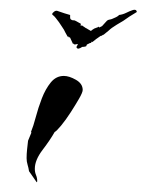

<svg xmlns="http://www.w3.org/2000/svg" viewBox="-20 -349 303 397"><path d="M254 -328Q260 -330 262 -327Q264 -324 261 -323Q254 -319 248 -315Q242 -311 235 -306Q233 -305 221.5 -298Q210 -291 205 -286L194 -277H193L190 -275Q188 -275 187 -274L177 -267V-266H176L171 -262L170 -263L169 -262Q169 -260 166 -260L162 -258Q161 -258 159 -256Q159 -253 157 -253Q154 -252 150 -252Q141 -246 139 -250Q137 -251 139.5 -254.5Q142 -258 140 -258L135 -257Q134 -257 133 -257.5Q132 -258 133 -258L132 -259L131 -258L125 -271Q125 -272 122 -272L121 -274L120 -273L115 -282Q113 -287 108 -294Q103 -301 102 -303Q98 -308 95.5 -311.5Q93 -315 88 -319V-320Q88 -322 92 -325Q96 -328 100 -326Q114 -321 125 -318Q125 -317 125 -313Q125 -309 128 -308Q129 -307 132 -307Q135 -307 136 -306L147 -300V-295Q150 -298 150 -296L156 -292Q157 -291 158.5 -290.5Q160 -290 161 -289L168 -285Q170 -287 175 -290L183 -293Q185 -295 185 -292L191 -295L201 -306Q203 -308 206.5 -308.5Q210 -309 212 -310Q215 -311 220 -313.5Q225 -316 226 -318Q234 -319 241 -322.5Q248 -326 254 -328ZM56 28 40 5Q39 -2 37 -8.5Q35 -15 35 -22Q35 -31 36 -40Q37 -49 38 -58L45 -75L44 -76Q49 -88 54 -107Q59 -126 66.5 -145.5Q74 -165 85 -178.5Q96 -192 112 -192Q123 -192 137 -184Q151 -176 151 -163Q151 -158 143.5 -145Q136 -132 126 -116.5Q116 -101 106.5 -89.5Q97 -78 93 -76Q84 -60 68 -39Q52 -18 52 0Q52 7 54.5 13Q57 19 57 26Z"/></svg>

Font: Kolker Brush
Style: Regular
Weight: 400
Designer: Robert E. Leuschke
Foundry: Robert E. Leuschke
Version: Version 1.010; ttfautohint (v1.8.3)